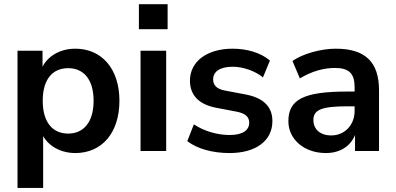

<svg xmlns="http://www.w3.org/2000/svg" viewBox="-20 -722 1893 918"><path d="M63.7 176.5H186.3V-98H174.5C195.1 -33.3 260.8 9.8 340.2 9.8C466.7 9.8 551 -86.3 551 -240.2C551 -394.1 465.7 -489.2 340.2 -489.2C258.8 -489.2 193.1 -445.1 173.5 -378.4H183.3V-479.4H63.7ZM305.9 -83.3C232.4 -83.3 184.3 -136.3 184.3 -240.2C184.3 -344.1 232.4 -396.1 305.9 -396.1C378.4 -396.1 427.5 -344.1 427.5 -240.2C427.5 -136.3 378.4 -83.3 305.9 -83.3Z M644.1 -582.4H781.4V-702H644.1ZM652 0H774.5V-479.4H652Z M1077.5 9.8C1201 9.8 1282.4 -47.1 1282.4 -143.1C1282.4 -213.7 1237.3 -254.9 1152.9 -270.6L1054.9 -289.2C1016.7 -296.1 999 -314.7 999 -342.2C999 -378.4 1029.4 -402.9 1093.1 -402.9C1141.2 -402.9 1199 -383.3 1237.3 -352L1270.6 -432.4C1226.5 -470.6 1159.8 -489.2 1092.2 -489.2C971.6 -489.2 888.2 -429.4 888.2 -336.3C888.2 -266.7 931.4 -222.5 1012.7 -206.9L1110.8 -188.2C1151 -180.4 1171.6 -164.7 1171.6 -135.3C1171.6 -100 1141.2 -76.5 1078.4 -76.5C1018.6 -76.5 954.9 -95.1 906.9 -127.5L875.5 -47.1C922.5 -10.8 996.1 9.8 1077.5 9.8Z M1538.2 9.8C1615.7 9.8 1670.6 -33.3 1685.3 -102H1677.5V0H1792.2V-290.2C1792.2 -426.5 1725.5 -489.2 1585.3 -489.2C1515.7 -489.2 1428.4 -465.7 1378.4 -430.4L1413.7 -347.1C1470.6 -381.4 1527.5 -397.1 1581.4 -397.1C1649 -397.1 1675.5 -370.6 1675.5 -304.9V-192.2C1675.5 -123.5 1627.5 -74.5 1563.7 -74.5C1509.8 -74.5 1478.4 -104.9 1478.4 -148C1478.4 -198 1519.6 -213.7 1642.2 -213.7H1690.2V-284.3H1641.2C1433.3 -284.3 1358.8 -247.1 1358.8 -142.2C1358.8 -55.9 1434.3 9.8 1538.2 9.8Z"/></svg>

Font: LL Pando Sans
Style: Bold
Weight: 700
Designer: Joshua Smith
Foundry: Joshua Smith
Version: Version 1.000;Glyphs 3.2.1 (3258)